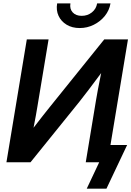

<svg xmlns="http://www.w3.org/2000/svg" viewBox="-20 -961 778 1137"><path d="M617.2 0H487.8L548.3 -365.7Q552.2 -388.2 559.8 -430.4Q567.4 -472.7 579.1 -528.3Q537.6 -472.2 503.9 -428Q470.2 -383.8 451.2 -359.9L160.6 0H18.1L138.7 -727.5H267.6L201.7 -331.1Q198.7 -312 192.4 -276.9Q186 -241.7 178.7 -204.6Q206.1 -240.7 232.4 -273.9Q258.8 -307.1 274.4 -326.7L597.2 -727.5H737.8ZM452.1 -794.9Q407.2 -794.9 374.8 -814.5Q342.3 -834 326.9 -866.9Q311.5 -899.9 318.4 -940.9H397Q391.6 -908.2 410.4 -887.7Q429.2 -867.2 463.9 -867.2Q498.5 -867.2 524.2 -887.7Q549.8 -908.2 555.2 -940.9H634.3Q627.4 -899.9 601.1 -866.9Q574.7 -834 535.6 -814.5Q496.6 -794.9 452.1 -794.9ZM493.7 156.2 567.4 0H530.8L547.9 -102.5H732.9L610.4 156.2Z"/></svg>

Font: Inter Display SemiBold
Style: Italic
Weight: 600
Italic angle: -9.39999°
Designer: Rasmus Andersson
Foundry: rsms
Version: Version 4.000;git-a52131595